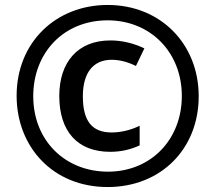

<svg xmlns="http://www.w3.org/2000/svg" viewBox="-20 -744 868 774"><path d="M414 10C628 10 781 -143 781 -356C781 -567 627 -724 414 -724C205 -724 47 -573 47 -358C47 -153 192 10 414 10ZM415 -52C243 -52 114 -177 114 -356C114 -531 236 -662 414 -662C586 -662 713 -534 713 -357C713 -183 590 -52 415 -52ZM424 -132C468 -132 506 -141 543 -158V-237C506 -219 466 -210 430 -210C351 -210 314 -256 314 -356C314 -452 357 -503 430 -503C461 -503 494 -495 528 -478L562 -549C518 -570 472 -581 425 -581C294 -581 219 -494 219 -357C219 -215 292 -132 424 -132Z"/></svg>

Font: Noto Sans Lao UI Cond SemBd
Style: Regular
Weight: 600
Width: 3
Designer: Monotype Design Team
Foundry: Monotype Imaging Inc.
Version: Version 2.000